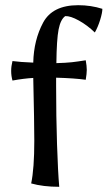

<svg xmlns="http://www.w3.org/2000/svg" viewBox="-20 -605 414 739"><path d="M197 -362Q234 -363 256.5 -365.5Q279 -368 310 -373Q314 -351 314 -336Q314 -322 310 -298Q267 -304 196 -306V-276Q196 -156 199.5 -49.5Q203 57 208 114Q146 114 100 101Q112 44 112 -63L111 -157L108 -305Q72 -303 28 -295Q23 -313 23 -332Q23 -350 28 -370Q57 -366 108 -364Q110 -451 146 -518Q182 -585 281 -585Q330 -585 374 -571Q374 -556 365.5 -528.5Q357 -501 345 -480Q316 -508 283.5 -526Q251 -544 231 -543Q213 -530 205.5 -491.5Q198 -453 197 -362Z"/></svg>

Font: Mirza
Style: Regular
Weight: 400
Designer: Arabic design by Kourosh Beigpour, Latin design by Eduardo Tunni, engineering by Lasse Fister
Version: Version 1.0010g